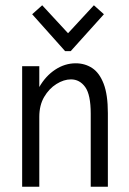

<svg xmlns="http://www.w3.org/2000/svg" viewBox="-20 -708 490 728"><path d="M64 0V-457H129V-378Q153 -420 189.5 -444Q226 -468 267 -468Q302 -468 329.5 -450Q357 -432 373 -390.5Q389 -349 389 -279V0H324V-277Q324 -349 303 -378Q282 -407 249 -407Q222 -407 194 -389.5Q166 -372 147.5 -340.5Q129 -309 129 -265V0ZM140 -688 238 -582 336 -688 374 -654 248 -514H227L102 -654Z"/></svg>

Font: Inconsolata SemiCondensed
Style: Regular
Weight: 400
Width: 4
Monospace: yes
Designer: Raph Levien, Cyreal, Brenton Simpson
Foundry: Raph Levien, Cyreal, Google
Version: Version 3.001; ttfautohint (v1.8.2.53-6de2)